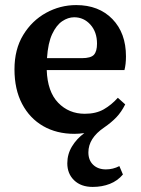

<svg xmlns="http://www.w3.org/2000/svg" viewBox="-20 -513 555 756"><path d="M272 -445Q248 -445 225 -429.5Q202 -414 185.5 -379Q169 -344 165 -284H302Q338 -284 350 -297.5Q362 -311 362 -341Q362 -387 336 -416Q310 -445 272 -445ZM245 130Q245 94 263.5 63.5Q282 33 312 11Q291 14 273 14Q203 14 150 -16.5Q97 -47 67 -104Q37 -161 37 -240Q37 -319 71.5 -375.5Q106 -432 161.5 -462.5Q217 -493 280 -493Q369 -493 422.5 -438Q476 -383 476 -291Q476 -260 470 -237H164Q167 -152 209 -108.5Q251 -65 314 -65Q358 -65 388.5 -82.5Q419 -100 444 -128L473 -102Q458 -72 438.5 -51.5Q419 -31 390 -11Q328 31 328 87Q328 118 347 136Q366 154 397 154Q425 154 450 141L464 174Q443 199 412.5 211Q382 223 345 223Q299 223 272 197Q245 171 245 130Z"/></svg>

Font: Source Serif Pro Semibold
Style: Regular
Weight: 600
Designer: Frank Grießhammer
Foundry: Adobe Systems Incorporated
Version: Version 3.000;hotconv 1.0.109;makeotfexe 2.5.65596